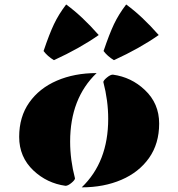

<svg xmlns="http://www.w3.org/2000/svg" viewBox="-20 -825 790 850"><path d="M407.7 -501.5Q290.5 -389.2 290.5 -198.2Q290.5 -117.2 312 -35.2Q311.5 -27.8 296.1 -15.1Q280.8 -2.4 270 -2.4Q188 -13.7 127.9 -70.3Q64.9 -129.9 64.9 -219Q64.9 -308.1 109.6 -371.3Q154.3 -434.6 231.9 -468Q309.6 -501.5 407.7 -501.5ZM341.8 4.4Q459 -107.9 459 -298.8Q459 -379.9 437.5 -461.9Q438 -469.2 453.4 -481.9Q468.8 -494.6 479.5 -494.6Q561.5 -483.4 621.1 -426.8Q684.6 -367.2 684.6 -278.1Q684.6 -189 639.9 -125.7Q595.2 -62.5 517.6 -29.1Q439.9 4.4 341.8 4.4ZM218.8 -558.6Q190.4 -575.7 172.9 -599.1Q198.2 -674.3 219 -718Q239.7 -761.7 272.9 -805.2Q343.8 -753.4 417 -669.9Q334.5 -611.8 218.8 -558.6ZM484.4 -558.6Q456.1 -575.7 438.5 -599.1Q463.9 -674.3 484.6 -718Q505.4 -761.7 538.6 -805.2Q609.4 -753.4 682.6 -669.9Q600.1 -611.8 484.4 -558.6Z"/></svg>

Font: Emblema One
Style: Regular
Weight: 400
Designer: Riccardo De Franceschi
Foundry: Riccardo De Franceschi
Version: Version 1.003